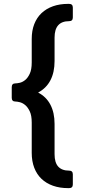

<svg xmlns="http://www.w3.org/2000/svg" viewBox="-20 -802 432 981"><path d="M352.1 140.1Q352.1 159.2 333 159.2H328.1Q285.2 159.2 250.7 147Q216.3 134.8 192.1 111.8Q168 88.9 155 55.2Q142.1 21.5 142.1 -21V-175.8Q142.1 -212.4 131.8 -233.6Q121.6 -254.9 107.9 -265.9Q94.2 -276.9 80.3 -280Q66.4 -283.2 59.1 -283.2Q40 -283.2 40 -302.2V-356.9Q40 -376 59.1 -376Q66.4 -376 80.3 -378.9Q94.2 -381.8 107.9 -392.6Q121.6 -403.3 131.8 -424.8Q142.1 -446.3 142.1 -482.9V-603Q142.1 -645.5 155 -678.7Q168 -711.9 192.1 -734.9Q216.3 -757.8 250.7 -770Q285.2 -782.2 328.1 -782.2H333Q352.1 -782.2 352.1 -763.2V-712.9Q352.1 -693.8 333 -693.8Q258.8 -693.8 258.8 -609.9V-490.2Q258.8 -432.1 237.5 -391.6Q216.3 -351.1 174.8 -329.1Q216.3 -307.6 237.5 -267.1Q258.8 -226.6 258.8 -168.9V-14.2Q258.8 28.8 277.6 49.3Q296.4 69.8 333 69.8Q352.1 69.8 352.1 88.9Z"/></svg>

Font: New Telegraph
Style: Bold
Weight: 700
Designer: Frank Baranowski
Foundry: Frank Baranowski
Version: Version 3.001